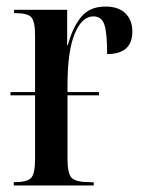

<svg xmlns="http://www.w3.org/2000/svg" viewBox="-20 -566 436 586"><path d="M22 0V-10H23Q63 -10 75 -23Q87 -36 87 -80V-275H12V-285H87V-457Q87 -501 75.5 -513.5Q64 -526 25 -526H23V-536H185V-428H187Q201 -481 227 -513.5Q253 -546 302 -546Q342 -546 363 -525Q384 -504 384 -470Q384 -401 307 -401Q307 -466 298.5 -491Q290 -516 265 -516Q230 -516 208 -463Q186 -410 186 -305V-285H282V-275H186V-80Q186 -36 199 -23Q212 -10 255 -10H266V0Z"/></svg>

Font: Noto Serif Display ExtraCondensed Medium
Style: Regular
Weight: 500
Width: 2
Designer: Monotype Design Team
Foundry: Monotype Imaging Inc.
Version: Version 2.009